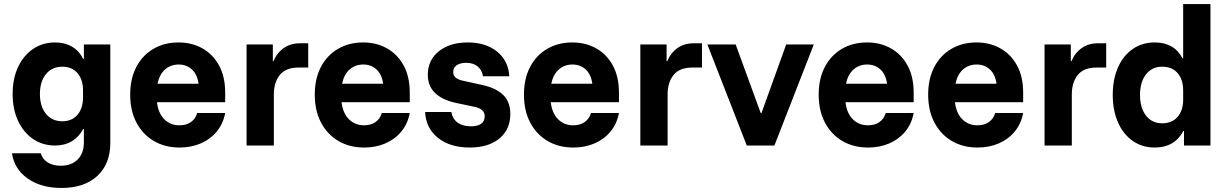

<svg xmlns="http://www.w3.org/2000/svg" viewBox="-20 -720 6072 950"><path d="M284.2 210Q183.3 210 117.1 163.3Q50.8 116.7 39.2 38.3H181.7Q190 67.5 216.2 83.8Q242.5 100 280.8 100Q333.3 100 364.2 69.2Q395 38.3 395 -15V-81.7H391.7Q370 -41.7 335 -20.8Q300 0 252.5 0Q190.8 0 143.3 -32.5Q95.8 -65 69.2 -122.5Q42.5 -180 42.5 -255Q42.5 -330.8 69.2 -387.9Q95.8 -445 143.3 -477.5Q190.8 -510 252.5 -510Q300.8 -510 336.2 -489.2Q371.7 -468.3 391.7 -428.3H395V-500H525.8V-13.3Q525.8 90.8 461.7 150.4Q397.5 210 284.2 210ZM288.3 -120Q335.8 -120 363.3 -152.1Q390.8 -184.2 390.8 -238.3V-273.3Q390.8 -326.7 363.3 -358.3Q335.8 -390 288.3 -390Q237.5 -390 207.5 -353.3Q177.5 -316.7 177.5 -255Q177.5 -193.3 207.5 -156.7Q237.5 -120 288.3 -120Z M868.3 10Q796.7 10 741.7 -22.1Q686.7 -54.2 655.4 -112.9Q624.2 -171.7 624.2 -251.7Q624.2 -330.8 654.6 -388.8Q685 -446.7 739.2 -478.3Q793.3 -510 863.3 -510Q929.2 -510 981.3 -480.8Q1033.3 -451.7 1063.8 -396.2Q1094.2 -340.8 1094.2 -260.8V-214.2H756.7Q763.3 -159.2 793.3 -129.6Q823.3 -100 867.5 -100Q902.5 -100 925 -116.2Q947.5 -132.5 955.8 -160.8H1094.2Q1084.2 -107.5 1052.5 -69.2Q1020.8 -30.8 973.3 -10.4Q925.8 10 868.3 10ZM759.2 -305.8H962.5Q955.8 -352.5 929.2 -376.7Q902.5 -400.8 864.2 -400.8Q825 -400.8 797.1 -376.7Q769.2 -352.5 759.2 -305.8Z M1200 0V-500H1330V-417.5H1333.3Q1350 -458.3 1383.8 -482.1Q1417.5 -505.8 1463.3 -505.8H1505V-385.8H1457.5Q1394.2 -385.8 1364.6 -349.2Q1335 -312.5 1335 -252.5V0Z M1781.7 10Q1710 10 1655 -22.1Q1600 -54.2 1568.8 -112.9Q1537.5 -171.7 1537.5 -251.7Q1537.5 -330.8 1567.9 -388.8Q1598.3 -446.7 1652.5 -478.3Q1706.7 -510 1776.7 -510Q1842.5 -510 1894.6 -480.8Q1946.7 -451.7 1977.1 -396.2Q2007.5 -340.8 2007.5 -260.8V-214.2H1670Q1676.7 -159.2 1706.7 -129.6Q1736.7 -100 1780.8 -100Q1815.8 -100 1838.3 -116.2Q1860.8 -132.5 1869.2 -160.8H2007.5Q1997.5 -107.5 1965.8 -69.2Q1934.2 -30.8 1886.7 -10.4Q1839.2 10 1781.7 10ZM1672.5 -305.8H1875.8Q1869.2 -352.5 1842.5 -376.7Q1815.8 -400.8 1777.5 -400.8Q1738.3 -400.8 1710.4 -376.7Q1682.5 -352.5 1672.5 -305.8Z M2304.2 10Q2207.5 10 2147.5 -37.5Q2087.5 -85 2083.3 -165.8H2213.3Q2219.2 -131.7 2244.2 -113.3Q2269.2 -95 2310 -95Q2342.5 -95 2360.4 -107.5Q2378.3 -120 2378.3 -145Q2378.3 -180 2330.8 -190.8L2235.8 -210.8Q2096.7 -241.7 2096.7 -350Q2096.7 -422.5 2151.2 -466.2Q2205.8 -510 2294.2 -510Q2383.3 -510 2439.6 -464.6Q2495.8 -419.2 2500 -342.5H2370Q2364.2 -375 2342.5 -392.1Q2320.8 -409.2 2286.7 -409.2Q2257.5 -409.2 2240 -397.5Q2222.5 -385.8 2222.5 -363.3Q2222.5 -346.7 2233.8 -336.7Q2245 -326.7 2265.8 -321.7L2364.2 -300Q2434.2 -285 2469.6 -250.4Q2505 -215.8 2505 -155.8Q2505 -79.2 2450.8 -34.6Q2396.7 10 2304.2 10Z M2816.7 10Q2745 10 2690 -22.1Q2635 -54.2 2603.8 -112.9Q2572.5 -171.7 2572.5 -251.7Q2572.5 -330.8 2602.9 -388.8Q2633.3 -446.7 2687.5 -478.3Q2741.7 -510 2811.7 -510Q2877.5 -510 2929.6 -480.8Q2981.7 -451.7 3012.1 -396.2Q3042.5 -340.8 3042.5 -260.8V-214.2H2705Q2711.7 -159.2 2741.7 -129.6Q2771.7 -100 2815.8 -100Q2850.8 -100 2873.3 -116.2Q2895.8 -132.5 2904.2 -160.8H3042.5Q3032.5 -107.5 3000.8 -69.2Q2969.2 -30.8 2921.7 -10.4Q2874.2 10 2816.7 10ZM2707.5 -305.8H2910.8Q2904.2 -352.5 2877.5 -376.7Q2850.8 -400.8 2812.5 -400.8Q2773.3 -400.8 2745.4 -376.7Q2717.5 -352.5 2707.5 -305.8Z M3148.3 0V-500H3278.3V-417.5H3281.7Q3298.3 -458.3 3332.1 -482.1Q3365.8 -505.8 3411.7 -505.8H3453.3V-385.8H3405.8Q3342.5 -385.8 3312.9 -349.2Q3283.3 -312.5 3283.3 -252.5V0Z M3675 0 3480 -500H3620L3744.2 -160H3747.5L3870 -500H4006.7L3811.7 0Z M4275 10Q4203.3 10 4148.3 -22.1Q4093.3 -54.2 4062.1 -112.9Q4030.8 -171.7 4030.8 -251.7Q4030.8 -330.8 4061.2 -388.8Q4091.7 -446.7 4145.8 -478.3Q4200 -510 4270 -510Q4335.8 -510 4387.9 -480.8Q4440 -451.7 4470.4 -396.2Q4500.8 -340.8 4500.8 -260.8V-214.2H4163.3Q4170 -159.2 4200 -129.6Q4230 -100 4274.2 -100Q4309.2 -100 4331.7 -116.2Q4354.2 -132.5 4362.5 -160.8H4500.8Q4490.8 -107.5 4459.2 -69.2Q4427.5 -30.8 4380 -10.4Q4332.5 10 4275 10ZM4165.8 -305.8H4369.2Q4362.5 -352.5 4335.8 -376.7Q4309.2 -400.8 4270.8 -400.8Q4231.7 -400.8 4203.8 -376.7Q4175.8 -352.5 4165.8 -305.8Z M4816.7 10Q4745 10 4690 -22.1Q4635 -54.2 4603.8 -112.9Q4572.5 -171.7 4572.5 -251.7Q4572.5 -330.8 4602.9 -388.8Q4633.3 -446.7 4687.5 -478.3Q4741.7 -510 4811.7 -510Q4877.5 -510 4929.6 -480.8Q4981.7 -451.7 5012.1 -396.2Q5042.5 -340.8 5042.5 -260.8V-214.2H4705Q4711.7 -159.2 4741.7 -129.6Q4771.7 -100 4815.8 -100Q4850.8 -100 4873.3 -116.2Q4895.8 -132.5 4904.2 -160.8H5042.5Q5032.5 -107.5 5000.8 -69.2Q4969.2 -30.8 4921.7 -10.4Q4874.2 10 4816.7 10ZM4707.5 -305.8H4910.8Q4904.2 -352.5 4877.5 -376.7Q4850.8 -400.8 4812.5 -400.8Q4773.3 -400.8 4745.4 -376.7Q4717.5 -352.5 4707.5 -305.8Z M5148.3 0V-500H5278.3V-417.5H5281.7Q5298.3 -458.3 5332.1 -482.1Q5365.8 -505.8 5411.7 -505.8H5453.3V-385.8H5405.8Q5342.5 -385.8 5312.9 -349.2Q5283.3 -312.5 5283.3 -252.5V0Z M5693.3 10Q5631.7 10 5584.6 -22.9Q5537.5 -55.8 5511.7 -114.6Q5485.8 -173.3 5485.8 -250Q5485.8 -327.5 5511.7 -386.2Q5537.5 -445 5584.6 -477.5Q5631.7 -510 5693.3 -510Q5790 -510 5830.8 -431.7H5834.2V-700H5969.2V0H5838.3V-71.7H5835Q5791.7 10 5693.3 10ZM5730 -110Q5779.2 -110 5806.7 -141.7Q5834.2 -173.3 5834.2 -227.5V-272.5Q5834.2 -326.7 5806.7 -358.3Q5779.2 -390 5730 -390Q5680 -390 5650.4 -352.1Q5620.8 -314.2 5620.8 -250Q5620.8 -185.8 5650.4 -147.9Q5680 -110 5730 -110Z"/></svg>

Font: Funnel Sans
Style: Bold
Weight: 700
Designer: NORD ID, Kristian Moeller
Foundry: Dicotype
Version: Version 1.000